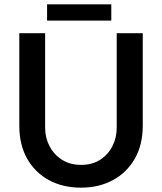

<svg xmlns="http://www.w3.org/2000/svg" viewBox="-20 -853 747 885"><path d="M353 12Q270 12 206 -22.5Q142 -57 105.5 -121Q69 -185 69 -274V-700H188V-264Q188 -218 208.5 -179Q229 -140 266 -116.5Q303 -93 354 -93Q405 -93 441.5 -116.5Q478 -140 498 -179Q518 -218 518 -264V-700H638V-274Q638 -185 601 -121Q564 -57 500 -22.5Q436 12 353 12ZM197 -758V-833H493V-758Z"/></svg>

Font: MuseoModerno Thin Medium
Style: Regular
Weight: 500
Version: Version 1.003